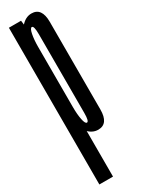

<svg xmlns="http://www.w3.org/2000/svg" viewBox="-220 -627 641 870"><g transform="rotate(-30 100.5 -192.5)"><path d="M12.2 220V-600H75.8L83.6 -537V220ZM132.5 2.8Q100.1 2.8 75 -27.5Q49.9 -57.9 49.9 -111L83.6 -143.9Q83.6 -105 89.1 -77.9Q94.6 -50.8 103.8 -50.8Q115.1 -50.8 115.1 -94.8Q115.1 -138.8 115.1 -301Q115.1 -462.2 115.1 -506.6Q115.1 -550.9 103.8 -550.9Q94.6 -550.9 89.1 -523.4Q83.6 -495.9 83.6 -458.6L49.9 -490.7Q49.9 -543.8 75 -574.4Q100.1 -605.1 132.5 -605.1Q186.1 -605.1 186.1 -530.5Q186.1 -455.9 186.1 -301Q186.1 -146.8 186.1 -72Q186.1 2.8 132.5 2.8Z"/></g></svg>

Font: Anybody UltraCondensed Thin
Style: Regular
Weight: 100
Width: 1
Designer: Tyler Finck
Foundry: Etcetera Type Company
Version: Version 1.110